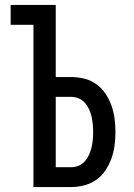

<svg xmlns="http://www.w3.org/2000/svg" viewBox="-20 -755 540 775"><path d="M115 0V-655H23V-735H205V-444H267Q294 -444 320.5 -437.5Q347 -431 369 -415Q391 -399 406 -376.5Q421 -354 430 -328.5Q439 -303 442.5 -276Q446 -249 446 -222Q446 -195 442.5 -168Q439 -141 430 -116Q421 -91 406 -68Q391 -45 369 -29.5Q347 -14 320.5 -7Q294 0 267 0ZM205 -80H267Q283 -80 297.5 -86Q312 -92 322.5 -104Q333 -116 339.5 -130.5Q346 -145 349.5 -160Q353 -175 354.5 -190.5Q356 -206 356 -222Q356 -238 354.5 -253.5Q353 -269 349.5 -284.5Q346 -300 339.5 -314Q333 -328 322.5 -340Q312 -352 297.5 -358Q283 -364 267 -364H205Z"/></svg>

Font: Iosevka Curly Medium
Style: Regular
Weight: 500
Monospace: yes
Designer: Belleve Invis
Foundry: Belleve Invis
Version: Version 22.1.2; ttfautohint (v1.8.4)